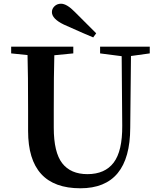

<svg xmlns="http://www.w3.org/2000/svg" viewBox="-20 -993 857 1032"><path d="M497 -814 481 -792Q448 -805 323 -861Q259 -892 259 -928Q259 -946 273 -959.5Q287 -973 308 -973Q339 -973 382 -929ZM785 -742V-706L684 -692L680 -306Q679 19 412 19Q131 19 131 -289V-400Q131 -598 128 -697L40 -706V-742H374V-706L272 -696Q269 -599 269 -400V-307Q269 -174 314.5 -115.5Q360 -57 450 -57Q544 -57 591 -119Q638 -181 637 -317L634 -691L518 -706V-742Z"/></svg>

Font: Swei Spring CJKtc
Style: Bold
Weight: 700
Version: Version 1.021